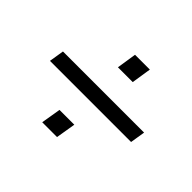

<svg xmlns="http://www.w3.org/2000/svg" viewBox="-113 -699 825 825"><g transform="rotate(45 300.0 -286.5)"><path d="M279 -440 293 -530H383L369 -440ZM53 -253 64 -321H557L546 -253ZM216 -43 231 -133H321L306 -43Z"/></g></svg>

Font: Mulish Medium
Style: Italic
Weight: 500
Italic angle: -9°
Designer: Vernon Adams
Foundry: Vernon Adams
Version: Version 3.603; ttfautohint (v1.8.3)